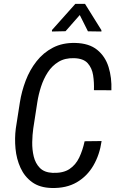

<svg xmlns="http://www.w3.org/2000/svg" viewBox="-20 -937 590 967"><path d="M406.2 -225.6 491.7 -226.6Q481.9 -157.7 450.4 -103.5Q418.9 -49.3 366.5 -18.8Q314 11.7 240.2 9.8Q180.2 8.3 141.8 -19.5Q103.5 -47.4 83.3 -91.8Q63 -136.2 58.1 -188.2Q53.2 -240.2 59.6 -290L80.1 -421.4Q88.9 -477.1 109.4 -531Q129.9 -585 164.1 -628.4Q198.2 -671.9 246.6 -697Q294.9 -722.2 358.9 -720.7Q428.7 -719.2 469.5 -686Q510.3 -652.8 526.9 -599.1Q543.5 -545.4 541 -482.4L453.1 -482.9Q454.6 -521.5 449 -557.9Q443.4 -594.2 421.9 -618.4Q400.4 -642.6 353.5 -644Q307.6 -645.5 274.9 -625.7Q242.2 -606 220.7 -572.8Q199.2 -539.6 186.5 -500Q173.8 -460.4 168 -422.4L147.5 -289.6Q143.1 -258.8 142.3 -221.2Q141.6 -183.6 149.9 -148.9Q158.2 -114.3 180.7 -91.3Q203.1 -68.4 245.1 -66.4Q297.9 -64.5 329.6 -85.4Q361.3 -106.4 378.9 -143.3Q396.5 -180.2 406.2 -225.6ZM408.2 -917.5 490.7 -785.2V-778.3L422.9 -779.3L381.8 -861.3L310.1 -779.8L241.7 -778.3V-785.6L359.4 -917.5Z"/></svg>

Font: Roboto Condensed
Style: Italic
Weight: 400
Italic angle: -12°
Designer: Christian Robertson
Foundry: Google
Version: Version 3.0